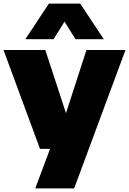

<svg xmlns="http://www.w3.org/2000/svg" viewBox="-26 -828 718 1068"><path d="M170 220 252.5 0 334.5 -178.5 455 -550H672L386.5 220ZM196.5 0 -6.5 -550H226L406 0ZM115 -610 246 -808H420L551.5 -610H394L317.5 -732.5H348.5L272 -610Z"/></svg>

Font: Encode Sans SemiExpanded Black
Style: Regular
Weight: 900
Width: 6
Designer: Multiple Designers
Foundry: Impallari Type
Version: Version 3.002